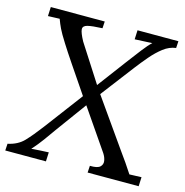

<svg xmlns="http://www.w3.org/2000/svg" viewBox="-104 -797 860 894"><g transform="rotate(15 326.0 -350.0)"><path d="M0 0 2 -33Q50 -43 79 -73.5Q108 -104 145 -153L284 -338Q229 -419 194.5 -470Q160 -521 140 -553Q114 -594 104 -615Q94 -636 86 -658Q72 -657 58 -657Q44 -657 30 -656L32 -700H292L290 -667Q241 -665 219 -659.5Q197 -654 198 -637.5Q199 -621 219 -584L334 -405L438 -544Q465 -580 490.5 -613Q516 -646 532 -660Q511 -659 490 -658Q469 -657 448 -656L450 -700H647L645 -667Q613 -663 584.5 -641Q556 -619 530 -588.5Q504 -558 481 -528L359 -368L523 -135Q539 -113 555 -90Q571 -67 587 -42Q601 -43 616 -43Q631 -43 645 -44L643 0H397L399 -33Q435 -32 447.5 -43.5Q460 -55 457.5 -72Q455 -89 444 -106L310 -301L202 -153Q183 -126 162 -97Q141 -68 115 -39Q136 -41 156.5 -42Q177 -43 198 -44L196 0Z"/></g></svg>

Font: Lora
Style: Italic
Weight: 400
Italic angle: -3°
Designer: Olga Karpushina, Alexei Vanyashin (Cyrillic)
Foundry: Cyreal
Version: Version 3.008